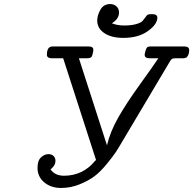

<svg xmlns="http://www.w3.org/2000/svg" viewBox="-20 -911 948 942"><path d="M164.1 -87.9Q164.1 -123 181.2 -138.9Q198.2 -154.8 217.8 -154.8Q232.9 -154.8 242.4 -146Q252 -137.2 252 -122.1Q252 -98.1 228 -80.1Q249 -49.3 293 -48.8Q387.2 -48.8 446.8 -122.1Q449.7 -125 451.2 -126L290 -625H234.9Q210 -625 210 -643.1Q210 -673.8 227.1 -681.2Q231 -683.1 242.2 -683.1H414.1Q438 -683.1 438 -667Q438 -658.2 435.1 -648.9Q432.1 -632.8 425.5 -628.9Q418.9 -625 405.8 -625H367.2L496.1 -225.1L504.9 -198.2Q520 -263.2 559.1 -332.5Q598.1 -401.9 668.5 -499.5Q738.8 -597.2 756.8 -625H715.8Q689.9 -625 689.9 -641.1Q689.9 -647.9 692.9 -658.2Q696.8 -673.3 701.4 -678.2Q706.1 -683.1 721.2 -683.1H883.8Q907.7 -683.1 908.2 -666Q908.2 -642.1 896 -629.9Q890.1 -625 874 -625H838.9Q829.1 -625 824 -622.1Q818.8 -619.1 812 -606.9L582 -220.2Q561 -184.1 548.1 -164.6Q535.2 -145 503.7 -106.4Q472.2 -67.9 443.6 -46.4Q415 -24.9 371.1 -6.8Q327.1 11.2 279.8 11.2Q230 11.2 197 -16.4Q164.1 -43.9 164.1 -87.9ZM457 -810.1Q457 -835 472.4 -863Q487.8 -891.1 521 -891.1Q539.1 -891.1 551.5 -879.6Q564 -868.2 564 -850.1Q564 -817.9 528.8 -796.9Q555.7 -785.6 590.8 -785.9Q626 -786.1 648.9 -793Q671.9 -799.8 679.4 -808.3Q687 -816.9 693.6 -826.4Q700.2 -835.9 703.1 -837.9Q709 -841.8 725.1 -841.8Q752 -841.8 752 -824.2Q752 -792 705.6 -758.5Q659.2 -725.1 585 -725.1Q526.9 -725.1 491.9 -748.5Q457 -772 457 -810.1Z"/></svg>

Font: CMU Concrete
Style: Italic
Weight: 500
Italic angle: -14.04°
Version: Version 0.7.0